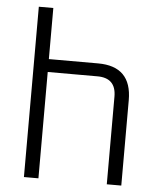

<svg xmlns="http://www.w3.org/2000/svg" viewBox="-53 -786 690 831"><g transform="rotate(5 292.0 -370.0)"><path d="M82 0V-740H145V-518H359Q505 -518 505 -371V0H442V-381Q442 -462 361 -462H145V0Z"/></g></svg>

Font: Oxanium ExtraLight Light
Style: Regular
Weight: 300
Version: Version 2.000